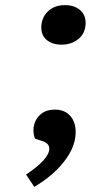

<svg xmlns="http://www.w3.org/2000/svg" viewBox="-20 -558 420 748"><path d="M141 -455Q142.6 -491 167.6 -514.5Q192.7 -538 232.7 -538Q270.7 -538 292.8 -518Q314.9 -498 313.5 -465Q311.8 -427 284.8 -405.5Q257.9 -384 219.9 -384Q183.9 -384 161.7 -402.5Q139.5 -421 141 -455ZM113.5 170 81.6 122Q123.9 94 147.5 68.5Q171.1 43 172 23Q173 1 146.4 -8L115.8 -18Q106.1 -47 113.2 -73Q120.4 -99 141.1 -115Q161.8 -131 193.8 -131Q232.8 -131 254.6 -105.5Q276.5 -80 274.6 -37Q272.3 17 229.3 72Q186.4 127 113.5 170Z"/></svg>

Font: Literata 7pt Medium
Style: Italic
Weight: 500
Italic angle: -2°
Designer: Latin by Veronika Burian and Jose Scaglione. Greek by Irene Vlachou. Cyrillic by Vera Evstafieva
Foundry: TypeTogether
Version: Version 3.002